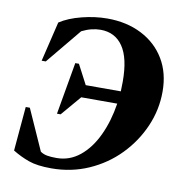

<svg xmlns="http://www.w3.org/2000/svg" viewBox="-77 -745 812 830"><g transform="rotate(10 329.0 -330.0)"><path d="M241 -456 286 -370H440Q441 -391 441 -413Q441 -516 406.5 -566.5Q372 -617 308 -617Q289 -617 268.5 -612Q248 -607 226 -596L98 -441H80L122 -616Q160 -641 217.5 -655.5Q275 -670 329 -670Q414 -670 479.5 -636.5Q545 -603 581.5 -542.5Q618 -482 618 -400Q618 -320 586 -246.5Q554 -173 497.5 -115Q441 -57 365 -23.5Q289 10 201 10Q139 10 101.5 -3.5Q64 -17 30 -38L47 -232H65L145 -53Q158 -44 174.5 -41Q191 -38 216 -38Q273 -38 318 -74.5Q363 -111 392.5 -174Q422 -237 434 -315H276L201 -227H185L225 -456Z"/></g></svg>

Font: Spectral SC ExtraBold
Style: Italic
Weight: 800
Italic angle: -10°
Designer: Jean-Baptiste Levee
Foundry: Production Type
Version: Version 2.001